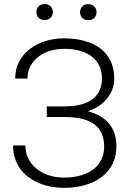

<svg xmlns="http://www.w3.org/2000/svg" viewBox="-20 -908 635 938"><path d="M293.9 -388.2Q342.8 -388.2 377.7 -397.9Q412.6 -407.7 435.1 -425.8Q457.5 -443.8 467.8 -469.2Q478 -494.6 478 -525.4Q478 -556.2 467 -582.3Q456.1 -608.4 433.3 -627.9Q410.6 -647.5 375.5 -658.4Q340.3 -669.4 292 -669.4Q255.4 -669.4 222.9 -659.2Q190.4 -648.9 166.3 -629.9Q142.1 -610.8 128.2 -584Q114.3 -557.1 114.3 -524.4H54.2Q54.2 -569.8 73.2 -606.2Q92.3 -642.6 125 -668Q157.7 -693.4 200.9 -707Q244.1 -720.7 292 -720.7Q348.1 -720.7 393.6 -708Q439 -695.3 471.2 -670.7Q503.4 -646 520.8 -609.1Q538.1 -572.3 538.1 -523.9Q538.1 -497.6 529.5 -473.4Q521 -449.2 504.6 -428.7Q488.3 -408.2 464.6 -391.6Q440.9 -375 410.2 -364.3Q479.5 -345.7 514.2 -302.2Q548.8 -258.8 548.8 -192.9Q548.8 -144.5 529.8 -106.9Q510.7 -69.3 476.6 -43.2Q442.4 -17.1 395.3 -3.7Q348.1 9.8 292 9.8Q262.2 9.8 231.9 4.4Q201.7 -1 174.3 -12Q147 -22.9 123 -39.8Q99.1 -56.6 81.5 -79.6Q64 -102.5 54 -131.8Q43.9 -161.1 43.9 -197.3H104Q104 -163.6 117.7 -135Q131.3 -106.4 156.2 -85.4Q181.2 -64.5 215.6 -52.5Q250 -40.5 292 -40.5Q338.9 -40.5 375.5 -51.3Q412.1 -62 437.3 -81.8Q462.4 -101.6 475.6 -129.2Q488.8 -156.7 488.8 -190.9Q488.8 -229.5 476.1 -257.1Q463.4 -284.7 438.7 -302.2Q414.1 -319.8 377.7 -328.1Q341.3 -336.4 293.9 -336.4H208.5V-388.2ZM157.7 -848.6Q157.7 -865.2 168.2 -876.7Q178.7 -888.2 197.8 -888.2Q216.3 -888.2 227.3 -876.7Q238.3 -865.2 238.3 -848.6Q238.3 -832.5 227.3 -821.3Q216.3 -810.1 197.8 -810.1Q178.7 -810.1 168.2 -821.3Q157.7 -832.5 157.7 -848.6ZM371.1 -848.1Q371.1 -864.7 381.8 -876.2Q392.6 -887.7 411.1 -887.7Q430.2 -887.7 440.9 -876.2Q451.7 -864.7 451.7 -848.1Q451.7 -832 440.9 -820.8Q430.2 -809.6 411.1 -809.6Q392.6 -809.6 381.8 -820.8Q371.1 -832 371.1 -848.1Z"/></svg>

Font: Melbourne
Style: Light
Weight: 300
Designer: Google
Version: Version 2.000980; 2014